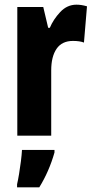

<svg xmlns="http://www.w3.org/2000/svg" viewBox="-20 -580 400 821"><path d="M307 -560Q317 -560 327.5 -558.5Q338 -557 352 -553L339 -398Q321 -405 292 -405Q245 -405 222 -371.5Q199 -338 199 -279V0H54V-550H165L186 -461H193Q208 -497 237.5 -528.5Q267 -560 307 -560ZM213 72Q190 153 148 221H53V208Q57 191 61.5 164Q66 137 69.5 109Q73 81 74 61H213Z"/></svg>

Font: Noto Sans Thai ExtCond ExtBd
Style: Regular
Weight: 800
Width: 2
Designer: Monotype Design Team
Foundry: Monotype Imaging Inc.
Version: Version 2.002; ttfautohint (v1.8.4.7-5d5b)